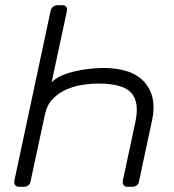

<svg xmlns="http://www.w3.org/2000/svg" viewBox="-20 -720 672 740"><path d="M220 -700Q230 -700 235 -694Q240 -688 238 -678L179 -403Q199 -423 233.5 -435Q268 -447 307.5 -452.5Q347 -458 379 -458Q490 -458 538 -402Q586 -346 566 -256L516 -22Q515 -12 507.5 -6Q500 0 490 0H472Q462 0 457 -6Q452 -12 453 -22L502 -251Q518 -326 486 -362Q454 -398 358 -398Q333 -398 301 -393.5Q269 -389 238 -376Q207 -363 184 -339.5Q161 -316 153 -278L98 -22Q97 -12 89.5 -6Q82 0 72 0H54Q44 0 39 -6Q34 -12 35 -22L175 -678Q177 -688 184.5 -694Q192 -700 202 -700Z"/></svg>

Font: Rubik Light
Style: Italic
Weight: 300
Italic angle: -12°
Designer: Hubert and Fischer
Foundry: Hubert and Fischer
Version: Version 2.300;gftools[0.9.30]